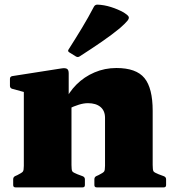

<svg xmlns="http://www.w3.org/2000/svg" viewBox="-20 -810 753 830"><path d="M434 -301Q434 -331 414.5 -347.5Q395 -364 360 -364Q342 -364 321 -357.5Q300 -351 277 -340L258 -367Q277 -411 310.5 -444.5Q344 -478 388.5 -497Q433 -516 483 -516Q569 -516 604.5 -472.5Q640 -429 640 -331V0H434ZM83 0V-308H289V0ZM47 0Q37 0 37 -10V-35Q37 -45 46 -49L55 -53Q75 -63 79 -68.5Q83 -74 83 -93V-180H289V-97Q289 -75 292.5 -69.5Q296 -64 314 -57L338 -48Q347 -44 347 -35V-10Q347 0 337 0ZM398 0Q388 0 388 -10V-35Q388 -45 397 -49L406 -53Q426 -63 430 -68.5Q434 -74 434 -93V-180H640V-97Q640 -75 643.5 -69.5Q647 -64 665 -57L689 -48Q698 -44 698 -35V-10Q698 0 688 0ZM83 -308V-462L103 -407L33 -426Q23 -429 23 -439V-469Q23 -479 33 -481L244 -514Q262 -517 269.5 -512.5Q277 -508 277 -493V-373L289 -358V-308ZM324 -566Q316 -561 308 -566L279 -584Q271 -589 277 -597Q307 -644 334.5 -689.5Q362 -735 386 -781Q391 -790 401 -790Q430 -789 460 -779.5Q490 -770 515 -756Q531 -746 535.5 -739Q540 -732 531.5 -721Q523 -710 498 -688Q464 -660 420.5 -630Q377 -600 324 -566Z"/></svg>

Font: Hahmlet Black
Style: Regular
Weight: 900
Version: Version 1.002